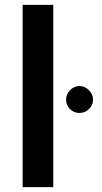

<svg xmlns="http://www.w3.org/2000/svg" viewBox="-20 -770 421 790"><path d="M73.2 0V-750H199.2V0ZM307.1 -305.2Q284.2 -305.2 268.1 -321Q252 -336.9 252 -359.9Q252 -382.8 268.6 -399.4Q285.2 -416 307.1 -416Q329.1 -416 345.9 -398.9Q362.8 -381.8 362.8 -359.9Q362.8 -336.9 345.9 -321Q329.1 -305.2 307.1 -305.2Z"/></svg>

Font: Oakes Grotesk
Style: SemiBold
Weight: 600
Designer: Samuel Oakes
Foundry: Samuel Oakes
Version: Version 1.0 | wf-rip DC20170320